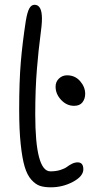

<svg xmlns="http://www.w3.org/2000/svg" viewBox="-20 -780 408 811"><path d="M194.8 11.2Q167.5 11.2 148.9 5.1Q130.4 -1 112.5 -20.8Q94.7 -40.5 84.2 -75.9Q73.7 -111.3 67.4 -171.4Q61 -231.4 61 -316.9Q61 -436.5 67.9 -517.6Q74.7 -598.6 88.9 -690.9Q95.2 -729 103.8 -744.4Q112.3 -759.8 126 -759.8Q157.2 -759.8 157.2 -701.2Q157.2 -675.3 150.1 -624.5Q143.1 -573.7 136 -489.3Q128.9 -404.8 128.9 -296.9Q128.9 -56.2 192.9 -56.2Q216.3 -56.2 234.9 -62Q253.4 -67.9 262.9 -75.2Q272.5 -82.5 284.4 -88.4Q296.4 -94.2 308.1 -94.2Q332 -94.2 332 -64.9Q332 -35.6 288.6 -12.2Q245.1 11.2 194.8 11.2ZM293 -333Q261.7 -333 238.3 -357.9Q214.8 -382.8 214.8 -414.1Q214.8 -434.6 229 -448.2Q243.2 -461.9 263.2 -461.9Q296.9 -461.9 318.4 -437.3Q339.8 -412.6 339.8 -383.8Q339.8 -362.8 328.4 -347.9Q316.9 -333 293 -333Z"/></svg>

Font: Shantell Sans Irregular
Style: Regular
Weight: 300
Designer: Stephen Nixon, Anya Danilova, Shantell Martin
Foundry: Arrow Type
Version: Version 1.006;[9816181b4]